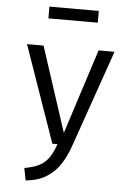

<svg xmlns="http://www.w3.org/2000/svg" viewBox="-63 -806 741 1069"><g transform="rotate(5 307.5 -271.0)"><path d="M552.3 -540 362.6 3.6Q343.6 58.5 314.6 104.1Q285.6 149.7 239.2 179.7Q192.8 209.7 121.5 216.9L108.2 148.2Q164.1 139 196.4 120Q228.7 101 247.4 71.5Q266.2 42.1 280.5 0H251.8L63.1 -540H155.4L310.3 -65.6L463.1 -540ZM445.1 -693.3H169.2V-759H445.1Z"/></g></svg>

Font: FiraCode Nerd Font
Style: Regular
Weight: 400
Designer: Carrois Corporate, Edenspiekermann AG, Nikita Prokopov
Foundry: Carrois Corporate, Edenspiekermann AG, Nikita Prokopov
Version: Version 6.002;Nerd Fonts 3.4.0